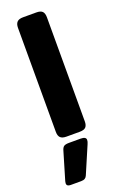

<svg xmlns="http://www.w3.org/2000/svg" viewBox="-176 -729 650 1028"><g transform="rotate(-20 149.0 -214.5)"><path d="M59 -43V-636Q59 -658 69.5 -669Q80 -680 104 -680H179Q204 -680 214 -669.5Q224 -659 224 -636V-43Q224 -21 214 -10.5Q204 0 179 0H104Q80 0 69.5 -10.5Q59 -21 59 -43ZM14 234Q14 230 16 222L62 67Q67 48 76 42Q85 36 105 36H171Q202 36 202 54Q202 64 196 77L130 231Q126 241 118 246Q110 251 96 251H36Q14 251 14 234Z"/></g></svg>

Font: Mitr Medium
Style: Regular
Weight: 500
Designer: Thanarat Vachiruckul
Foundry: Cadson Demak
Version: Version 1.002